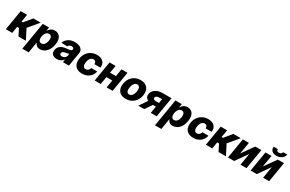

<svg xmlns="http://www.w3.org/2000/svg" viewBox="221 -2547 6858 4539"><g transform="rotate(30 3649.5 -278.0)"><path d="M10.7 0 101.6 -545.5H275.2L241.1 -342.3H279.5L446 -545.5H647L418.3 -272.4L557.9 0H354.4L264.9 -181.1H214.8L184.3 0Z M578.5 204.5 703.5 -545.5H875.4L860.1 -452.1H865.4Q886.7 -489.7 929.3 -521.1Q971.9 -552.6 1036.6 -552.6Q1093.8 -552.6 1138.1 -522.5Q1182.5 -492.5 1202.6 -430.6Q1222.7 -368.6 1206.7 -272.4Q1191.4 -179.3 1151.6 -117.2Q1111.9 -55 1057 -23.6Q1002.1 7.8 941.8 7.8Q880 7.8 847.5 -21.5Q815 -50.8 805.4 -88.4H800.4L752.1 204.5ZM828.1 -272.7Q817.5 -206.3 837.4 -166.9Q857.2 -127.5 904.8 -127.5Q952.8 -127.5 984.9 -167.1Q1017 -206.7 1028.4 -272.7Q1039.1 -338.4 1020.1 -377.7Q1001.1 -416.9 952.4 -416.9Q904.8 -416.9 871.8 -378.2Q838.8 -339.5 828.1 -272.7Z M1404.8 9.2Q1327.1 9.2 1283 -30.7Q1239 -70.7 1252.5 -151.3Q1262.8 -211.6 1296.3 -247.3Q1329.9 -283 1378.7 -300.2Q1427.6 -317.5 1483.3 -322.1Q1554 -328.1 1585.2 -337Q1616.5 -345.9 1621.1 -370.7V-372.5Q1625.4 -399.9 1609.4 -414.8Q1593.4 -429.7 1561.4 -429.7Q1527.3 -429.7 1503.2 -414.8Q1479 -399.9 1469.5 -373.6L1310.4 -379.3Q1332.7 -453.8 1402.9 -503.2Q1473 -552.6 1583.1 -552.6Q1652 -552.6 1703.1 -531.1Q1754.3 -509.6 1779.1 -469.1Q1804 -428.6 1794.4 -370.7L1732.2 0H1568.9L1581.7 -76H1577.4Q1518.8 9.2 1404.8 9.2ZM1478 -104.4Q1519.2 -104.4 1552.6 -129.3Q1585.9 -154.1 1592.7 -193.9L1600.9 -245.7Q1585.6 -237.9 1558.1 -232.8Q1530.5 -227.6 1506.4 -223.7Q1468 -218 1445.1 -202.2Q1422.2 -186.4 1418.3 -159.8Q1414.1 -133.2 1430.8 -118.8Q1447.4 -104.4 1478 -104.4Z M2091.3 10.3Q2004.6 10.3 1948.9 -25.4Q1893.1 -61.1 1870.9 -124.5Q1848.7 -187.9 1862.6 -271Q1876.1 -354.8 1919.7 -418.1Q1963.4 -481.5 2031.2 -517Q2099.1 -552.6 2184.7 -552.6Q2298.3 -552.6 2356.5 -492.2Q2414.8 -431.8 2400.6 -331H2238.3Q2240.1 -372.5 2221.1 -396.5Q2202.1 -420.5 2165.5 -420.5Q2119.3 -420.5 2085 -382.6Q2050.8 -344.8 2039.4 -272.7Q2027.7 -199.9 2048.8 -162.1Q2070 -124.3 2115.4 -124.3Q2151.6 -124.3 2179.5 -147.5Q2207.4 -170.8 2219.8 -213.8H2381.7Q2367.9 -146.3 2328.5 -95.9Q2289.1 -45.5 2228.7 -17.6Q2168.3 10.3 2091.3 10.3Z M2691.8 -545.5 2657.7 -340.6H2818.9L2853 -545.5H3016.3L2925.4 0H2762.1L2796.9 -208.1H2635.7L2600.9 0H2436.1L2527 -545.5Z M3285.2 10.3Q3199.2 10.3 3143.1 -25.2Q3087 -60.7 3064.5 -124.3Q3041.9 -187.9 3055.8 -272Q3069.6 -355.8 3112.9 -419Q3156.2 -482.2 3223.7 -517.4Q3291.2 -552.6 3376.8 -552.6Q3462.7 -552.6 3518.6 -517Q3574.6 -481.5 3597.3 -418Q3620 -354.4 3606.2 -269.9Q3592.3 -186.4 3548.8 -123.2Q3505.3 -60 3438 -24.9Q3370.7 10.3 3285.2 10.3ZM3304.7 -120.7Q3352.6 -120.7 3385.7 -162.8Q3418.7 -204.9 3429.7 -273.4Q3440.7 -340.6 3422.4 -382.3Q3404.1 -424 3357.2 -424Q3309.3 -424 3276.3 -381.6Q3243.3 -339.1 3232.2 -271Q3221.2 -203.5 3239.3 -162.1Q3257.5 -120.7 3304.7 -120.7Z M3967 0 3998.6 -188.6H3918L3788.7 0H3626.1L3774.1 -215.6Q3729 -237.6 3708.8 -275Q3688.6 -312.5 3697.1 -360.8Q3705.6 -415.1 3742 -456.9Q3778.4 -498.6 3836.8 -522Q3895.2 -545.5 3969.8 -545.5H4219.5L4128.6 0ZM4017 -298.7 4036.2 -413H3948.2Q3908.4 -413 3885.8 -394.9Q3863.3 -376.8 3860.4 -355.1Q3855.8 -332.7 3872.9 -315.7Q3889.9 -298.7 3930 -298.7Z M4199.9 204.5 4324.9 -545.5H4496.8L4481.5 -452.1H4486.9Q4508.2 -489.7 4550.8 -521.1Q4593.4 -552.6 4658 -552.6Q4715.2 -552.6 4759.6 -522.5Q4804 -492.5 4824 -430.6Q4844.1 -368.6 4828.1 -272.4Q4812.9 -179.3 4773.1 -117.2Q4733.3 -55 4678.4 -23.6Q4623.6 7.8 4563.2 7.8Q4501.4 7.8 4468.9 -21.5Q4436.4 -50.8 4426.8 -88.4H4421.9L4373.6 204.5ZM4449.6 -272.7Q4438.9 -206.3 4458.8 -166.9Q4478.7 -127.5 4526.3 -127.5Q4574.2 -127.5 4606.4 -167.1Q4638.5 -206.7 4649.9 -272.7Q4660.5 -338.4 4641.5 -377.7Q4622.5 -416.9 4573.9 -416.9Q4526.3 -416.9 4493.3 -378.2Q4460.2 -339.5 4449.6 -272.7Z M5127.1 10.3Q5040.5 10.3 4984.7 -25.4Q4929 -61.1 4906.8 -124.5Q4884.6 -187.9 4898.4 -271Q4911.9 -354.8 4955.6 -418.1Q4999.3 -481.5 5067.1 -517Q5134.9 -552.6 5220.5 -552.6Q5334.2 -552.6 5392.4 -492.2Q5450.6 -431.8 5436.4 -331H5274.1Q5275.9 -372.5 5256.9 -396.5Q5237.9 -420.5 5201.3 -420.5Q5155.2 -420.5 5120.9 -382.6Q5086.6 -344.8 5075.3 -272.7Q5063.6 -199.9 5084.7 -162.1Q5105.8 -124.3 5151.3 -124.3Q5187.5 -124.3 5215.4 -147.5Q5243.3 -170.8 5255.7 -213.8H5417.6Q5403.8 -146.3 5364.3 -95.9Q5324.9 -45.5 5264.6 -17.6Q5204.2 10.3 5127.1 10.3Z M5471.9 0 5562.9 -545.5H5736.5L5702.4 -342.3H5740.8L5907.3 -545.5H6108.3L5879.6 -272.4L6019.2 0H5815.7L5726.2 -181.1H5676.1L5645.6 0Z M6276.6 -224.8 6504.6 -545.5H6671.5L6580.6 0H6416.2L6469.8 -321.7L6242.5 0H6074.9L6165.8 -545.5H6330.6Z M6893.8 -224.8 7121.8 -545.5H7288.7L7197.8 0H7033.4L7087 -321.7L6859.7 0H6692.1L6783 -545.5H6947.8ZM7140.6 -759.6H7255Q7243.6 -692.8 7186.3 -649.5Q7128.9 -606.2 7044 -606.2Q6958.8 -606.2 6916.2 -649.5Q6873.6 -692.8 6884.9 -759.6H6998.2Q6993.6 -736.2 7007.1 -717.2Q7020.6 -698.2 7059.7 -698.2Q7097.7 -698.2 7116.8 -716.8Q7136 -735.4 7140.6 -759.6Z"/></g></svg>

Font: Inter UI Extra Bold
Style: Italic
Weight: 800
Italic angle: 9.39999°
Designer: Rasmus Andersson
Foundry: rsms
Version: 3.2;8d6f07862